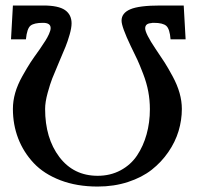

<svg xmlns="http://www.w3.org/2000/svg" viewBox="-20 -666 722 698"><path d="M136.2 -583Q104 -583 91.1 -572.8Q78.1 -562.5 74.2 -522.9H20L26.9 -646H137.2Q192.4 -646 216.3 -629.4Q240.2 -612.8 240.2 -581.1Q240.2 -564.9 233.2 -540.3Q226.1 -515.6 218.3 -496.3Q210.4 -477.1 195.8 -442.9Q177.2 -398.9 169.9 -380.6Q162.6 -362.3 153.3 -328.6Q144 -294.9 144 -270Q144 -163.6 195.8 -95.2Q247.6 -26.9 335 -26.9Q381.3 -26.9 418.5 -46.9Q455.6 -66.9 478.3 -100.8Q501 -134.8 512.9 -177.7Q524.9 -220.7 524.9 -269Q524.9 -301.8 519 -333.3Q513.2 -364.7 500.2 -398.2Q487.3 -431.6 479.5 -448.5Q471.7 -465.3 455.1 -499Q421.9 -568.8 421.9 -590.8Q421.9 -618.7 453.9 -632.3Q485.8 -646 563 -646H647.9L654.8 -522.9H600.1Q597.2 -560.5 584.7 -571.8Q572.3 -583 539.1 -583Q531.7 -583 529.8 -582Q507.8 -580.6 507.8 -563Q507.8 -544.4 545.9 -487.8Q566.9 -457 578.6 -438.7Q590.3 -420.4 607.4 -388.9Q624.5 -357.4 632.8 -327.9Q641.1 -298.3 641.1 -270Q641.1 -229.5 629.2 -189.7Q617.2 -149.9 592 -113.3Q566.9 -76.7 531.5 -48.8Q496.1 -21 445.3 -4.4Q394.5 12.2 335 12.2Q259.3 12.2 199.5 -10.7Q139.6 -33.7 102.5 -73.2Q65.4 -112.8 46.1 -162.8Q26.9 -212.9 26.9 -270Q26.9 -298.8 35.2 -328.1Q43.5 -357.4 61.3 -389.2Q79.1 -420.9 90.6 -438.5Q102.1 -456.1 125 -487.8Q139.2 -508.8 145.5 -518.8Q151.9 -528.8 158 -542Q164.1 -555.2 164.1 -564Q164.1 -583 136.2 -583Z"/></svg>

Font: Common Serif SemiBold
Style: Regular
Weight: 600
Designer: Philipp H. Poll, Khaled Hosny
Foundry: Stefan Peev, Context Ltd.
Version: Version 1.026